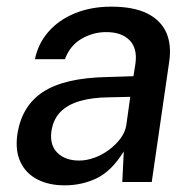

<svg xmlns="http://www.w3.org/2000/svg" viewBox="-20 -547 579 577"><path d="M174.5 10Q126.5 10 92 -8Q57.5 -26 41.5 -60Q25.5 -94 32 -142Q44.5 -228 109 -270.5Q173.5 -313 302 -315.5L381 -318L387 -355.5Q393.5 -402 369 -426.5Q344.5 -451 298 -450.5Q260 -450.5 225.2 -430.5Q190.5 -410.5 175 -369H85Q94.5 -416 125.8 -451.8Q157 -487.5 205.5 -507.2Q254 -527 314.5 -527Q381.5 -527 422.5 -506.5Q463.5 -486 479.8 -449Q496 -412 488.5 -361.5L436 0H347.5L352 -92Q315.5 -33 271 -11.5Q226.5 10 174.5 10ZM218 -64.5Q240.5 -64.5 264.2 -73.2Q288 -82 308.2 -97.2Q328.5 -112.5 342.5 -131.5Q356.5 -150.5 359.5 -170.5L371.5 -256L306.5 -254.5Q257 -254 220.5 -243.5Q184 -233 162 -211Q140 -189 134.5 -152.5Q129 -111 152.5 -87.8Q176 -64.5 218 -64.5Z"/></svg>

Font: Public Sans Thin Medium
Style: Italic
Weight: 500
Italic angle: -8°
Version: Version 2.001